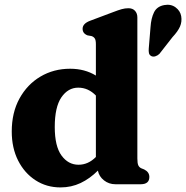

<svg xmlns="http://www.w3.org/2000/svg" viewBox="-20 -784 792 817"><path d="M30 -224.5Q30 -305 63 -365Q96 -425 152.2 -458.2Q208.5 -491.5 278.5 -491.5Q340.5 -491.5 388 -462.5V-596Q388 -613.5 383.2 -620.5Q378.5 -627.5 369.5 -630.5L352.5 -633.5Q331.5 -641.5 331.5 -661.5Q331.5 -683.5 363 -695.5L461.5 -732.5Q483.5 -741 497.8 -745Q512 -749 526.5 -749Q544.5 -749 554.5 -738Q564.5 -727 564.5 -710V-109.5Q564.5 -89 568.5 -80.5Q572.5 -72 581 -68L593.5 -63Q615.5 -52 615.5 -31Q615.5 0 578.5 0H471Q443.5 0 422.5 -16.5Q401.5 -33 396.5 -58Q362.5 -24 323 -5.2Q283.5 13.5 237.5 13.5Q178 13.5 131 -17Q84 -47.5 57 -101Q30 -154.5 30 -224.5ZM213 -243.5Q213 -161.5 241.8 -122.2Q270.5 -83 314 -83Q355.5 -83 388 -116V-377.5Q355.5 -411 313 -411Q269.5 -411 241.2 -369.8Q213 -328.5 213 -243.5ZM620.5 -668.5Q623 -706.5 635.5 -731.8Q648 -757 679.5 -762.5Q707 -767.5 727 -752.8Q747 -738 751 -715.5Q755 -692 746 -671.2Q737 -650.5 714 -626L658.5 -555Q651.5 -548 642 -544.8Q632.5 -541.5 624.5 -545Q615.5 -549.5 613.8 -558.2Q612 -567 613 -577.5Z"/></svg>

Font: Fraunces 9pt S050
Style: Bold
Weight: 700
Version: Version 1.000; ttfautohint (v1.8.3)